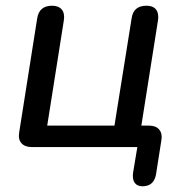

<svg xmlns="http://www.w3.org/2000/svg" viewBox="-20 -514 645 671"><path d="M445 90 460 0H91Q67 0 55 -13.5Q43 -27 47 -51L110 -450Q117 -494 162 -494Q185 -494 196 -480.5Q207 -467 203 -442L145 -75H380L440 -450Q446 -494 492 -494Q512 -494 522.5 -484Q533 -474 533 -455Q533 -447 532 -442L474 -75H501Q525 -75 536.5 -61Q548 -47 544 -24L525 97Q517 137 478 137Q459 137 450.5 124.5Q442 112 445 90Z"/></svg>

Font: SN Pro
Style: Italic
Weight: 400
Italic angle: -9°
Designer: Tobias Whetton
Foundry: Supernotes
Version: Version 1.003